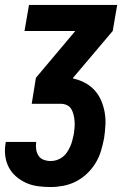

<svg xmlns="http://www.w3.org/2000/svg" viewBox="-29 -540 549 775"><path d="M175 215Q149 215 123.5 211.5Q98 208 76 198Q54 188 35.5 172Q17 156 6 134.5Q-5 113 -8 87.5Q-11 62 -6 36V33H117V34Q115 49 117 63Q119 77 126.5 88.5Q134 100 147.5 105Q161 110 176 110Q188 110 200.5 106Q213 102 224 93.5Q235 85 242 74Q249 63 254.5 51Q260 39 263 26.5Q266 14 269 1Q271 -12 272 -25Q273 -38 272 -51Q271 -64 268 -76.5Q265 -89 259 -99.5Q253 -110 241.5 -115.5Q230 -121 217 -121H99L116 -226L275 -415H70L88 -520H444L426 -415L266 -226V-223Q291 -218 313.5 -206Q336 -194 352.5 -176Q369 -158 379 -135Q389 -112 393.5 -86.5Q398 -61 396.5 -34.5Q395 -8 391 19Q386 44 378.5 69.5Q371 95 356.5 118.5Q342 142 322 161Q302 180 277.5 192.5Q253 205 226.5 210Q200 215 175 215Z"/></svg>

Font: Iosevka Curly Extrabold
Style: Italic
Weight: 800
Italic angle: -9°
Monospace: yes
Designer: Belleve Invis
Foundry: Belleve Invis
Version: Version 22.1.2; ttfautohint (v1.8.4)